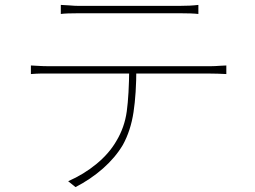

<svg xmlns="http://www.w3.org/2000/svg" viewBox="-20 -733 1040 783"><path d="M263 -711Q285 -709 302 -709H559H653H710Q757 -709 789 -713V-676Q764 -679 710 -679H454H360H304Q249 -679 228 -676V-713ZM143 -464Q155 -463 184 -463H449H578H698H791H838Q854 -463 882 -465L903 -466V-431Q865 -433 838 -433H578H449H328H234H184H144Q132 -433 106 -431V-466ZM481 -142Q450 -90 400 -46Q350 -2 288 30L258 6Q322 -22 373.5 -64.5Q425 -107 454 -157Q488 -213 497 -279Q506 -345 507 -455H536Q536 -351 524.5 -275.5Q513 -200 481 -142Z"/></svg>

Font: Merged Yaku Han JP Thin
Style: Regular
Weight: 250
Designer: Ryoko NISHIZUKA 西塚涼子 (kana, bopomofo & ideographs); Paul D. Hunt (Latin, Greek & Cyrillic); Sandoll Communications 산돌커뮤니
Foundry: Adobe
Version: Version 2.004